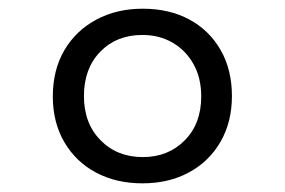

<svg xmlns="http://www.w3.org/2000/svg" viewBox="-20 -712 654 441"><path d="M101.3 -490.4Q101.3 -551.1 127.7 -596.4Q154.2 -641.7 201 -666.8Q247.8 -692 307.9 -692Q368.9 -692 414.9 -667.2Q460.8 -642.4 486.7 -597.2Q512.7 -552.1 512.7 -491.4Q512.7 -431.8 486.6 -386.5Q460.5 -341.2 414.2 -316.1Q368 -290.9 307 -290.9Q246.9 -290.9 200.6 -315.6Q154.2 -340.2 127.8 -385.5Q101.3 -430.8 101.3 -490.4ZM306.9 -631.7Q247.8 -631.7 210.3 -593.2Q172.8 -554.7 172.8 -491.3Q172.8 -428.8 210.8 -390Q248.9 -351.2 308 -351.2Q366.2 -351.2 404.2 -389.5Q442.2 -427.9 442.2 -490.4Q442.2 -533.2 424.3 -565Q406.4 -596.8 375.9 -614.3Q345.5 -631.7 306.9 -631.7Z"/></svg>

Font: Intel One Mono Light
Style: Regular
Weight: 300
Monospace: yes
Designer: Fred Shallcrass
Foundry: Frere-Jones Type LLC
Version: Version 1.004